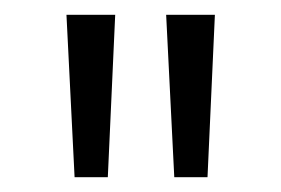

<svg xmlns="http://www.w3.org/2000/svg" viewBox="-20 -740 381 260"><path d="M70 -720H136L126 -500H81ZM205 -720H271L261 -500H216Z"/></svg>

Font: Radio Canada Condensed Light
Style: Regular
Weight: 300
Width: 3
Designer: Charles Daoud, Etienne Aubert Bonn, Alexandre Saumier Demers, Jacques Le Bailly
Foundry: Radio-Canada
Version: Version 2.104; ttfautohint (v1.8.4.7-5d5b);gftools[0.9.28.de